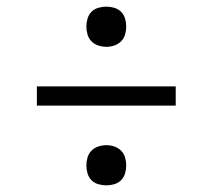

<svg xmlns="http://www.w3.org/2000/svg" viewBox="-20 -629 640 578"><path d="M300 -488Q288 -488 276 -492Q264 -496 255.5 -504.5Q247 -513 243.5 -525Q240 -537 240 -549Q240 -561 243.5 -573Q247 -585 255.5 -593.5Q264 -602 276 -605.5Q288 -609 300 -609Q312 -609 324 -605.5Q336 -602 344.5 -593.5Q353 -585 356.5 -573Q360 -561 360 -549Q360 -537 356.5 -525Q353 -513 344.5 -504.5Q336 -496 324 -492Q312 -488 300 -488ZM91 -311V-369H509V-311ZM300 -71Q288 -71 276 -74.5Q264 -78 255.5 -86.5Q247 -95 243.5 -107Q240 -119 240 -131Q240 -143 243.5 -155Q247 -167 255.5 -175.5Q264 -184 276 -188Q288 -192 300 -192Q312 -192 324 -188Q336 -184 344.5 -175.5Q353 -167 356.5 -155Q360 -143 360 -131Q360 -119 356.5 -107Q353 -95 344.5 -86.5Q336 -78 324 -74.5Q312 -71 300 -71Z"/></svg>

Font: Iosevka Curly Light Extended
Style: Regular
Weight: 300
Width: 7
Monospace: yes
Designer: Belleve Invis
Foundry: Belleve Invis
Version: Version 11.1.0; ttfautohint (v1.8.3)